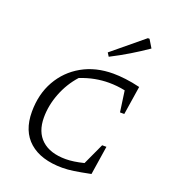

<svg xmlns="http://www.w3.org/2000/svg" viewBox="-138 -860 867 971"><g transform="rotate(20 295.0 -375.0)"><path d="M308 7Q193 7 130 -48Q67 -103 67 -207Q67 -302 108 -374.5Q149 -447 221.5 -488Q294 -529 389 -529Q418 -529 455.5 -524.5Q493 -520 534 -510L510 -356H487L471 -469Q428 -478 384 -478Q347 -478 309.5 -471Q272 -464 231 -448Q185 -397 159.5 -331.5Q134 -266 134 -201Q134 -123 179.5 -81.5Q225 -40 309 -40Q350 -40 406 -54L459 -169H482L458 -14Q403 -3 370 2Q337 7 308 7ZM337 -601 325 -620 491 -757H500L526 -714Q481 -683 434.5 -655Q388 -627 337 -601Z"/></g></svg>

Font: Piazzolla SC Light
Style: Italic
Weight: 300
Italic angle: -11.3°
Designer: Juan Pablo del Peral
Foundry: Huerta Tipografica
Version: Version 1.330